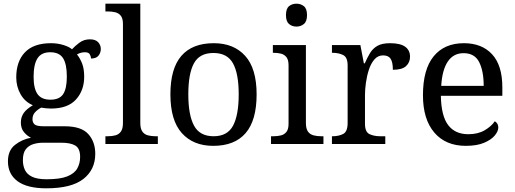

<svg xmlns="http://www.w3.org/2000/svg" viewBox="-20 -780 2791 1040"><path d="M231 240Q127 240 75 201.5Q23 163 23 94Q23 35 61 5Q99 -25 148 -34Q128 -43 110.5 -63.5Q93 -84 93 -116Q93 -146 108.5 -168Q124 -190 158 -210Q115 -228 91.5 -269.5Q68 -311 68 -361Q68 -447 115 -496.5Q162 -546 256 -546Q292 -546 324 -536Q356 -526 370 -513Q384 -529 409 -548Q434 -567 467 -567Q497 -567 511.5 -551.5Q526 -536 526 -515Q526 -494 513.5 -478.5Q501 -463 473 -463Q473 -474 466.5 -485.5Q460 -497 440 -497Q417 -497 397 -485Q414 -464 425 -435.5Q436 -407 436 -364Q436 -290 391.5 -241Q347 -192 256 -192Q244 -192 228.5 -193.5Q213 -195 203 -197Q184 -187 170 -172Q156 -157 156 -134Q156 -116 167.5 -106Q179 -96 218 -96H331Q420 -96 458 -54Q496 -12 496 53Q496 139 431.5 189.5Q367 240 231 240ZM233 191Q305 191 344 175.5Q383 160 398.5 132.5Q414 105 414 70Q414 24 388 8.5Q362 -7 312 -7H214Q186 -7 161 0.5Q136 8 120 28Q104 48 104 88Q104 117 115 140.5Q126 164 154 177.5Q182 191 233 191ZM253 -240Q302 -240 322 -270Q342 -300 342 -365Q342 -433 321.5 -465Q301 -497 252 -497Q204 -497 183 -464Q162 -431 162 -364Q162 -300 183.5 -270Q205 -240 253 -240Z M551 0V-42H564Q587 -42 605.5 -47Q624 -52 635 -67.5Q646 -83 646 -114V-650Q646 -680 634.5 -694.5Q623 -709 604.5 -713.5Q586 -718 564 -718H551V-760H740V-114Q740 -83 751 -67.5Q762 -52 781 -47Q800 -42 822 -42H835V0Z M1135 10Q1027 10 965 -59Q903 -128 903 -269Q903 -409 962.5 -477.5Q1022 -546 1138 -546Q1246 -546 1308 -477.5Q1370 -409 1370 -269Q1370 -128 1310.5 -59Q1251 10 1135 10ZM1137 -42Q1212 -42 1242.5 -99.5Q1273 -157 1273 -269Q1273 -381 1242 -437Q1211 -493 1136 -493Q1061 -493 1030.5 -437Q1000 -381 1000 -269Q1000 -157 1031 -99.5Q1062 -42 1137 -42Z M1448 0V-42H1461Q1483 -42 1501.5 -46.5Q1520 -51 1531.5 -65.5Q1543 -80 1543 -109V-426Q1543 -456 1531.5 -470.5Q1520 -485 1501.5 -489.5Q1483 -494 1461 -494H1458V-536H1637V-114Q1637 -83 1648 -67.5Q1659 -52 1678 -47Q1697 -42 1719 -42H1732V0ZM1586 -636Q1562 -636 1545.5 -650Q1529 -664 1529 -698Q1529 -733 1545.5 -746.5Q1562 -760 1586 -760Q1609 -760 1626 -746.5Q1643 -733 1643 -698Q1643 -664 1626 -650Q1609 -636 1586 -636Z M1778 0V-42H1781Q1815 -42 1839 -54.5Q1863 -67 1863 -114V-426Q1863 -470 1838.5 -482Q1814 -494 1781 -494H1778V-536H1932L1951 -437H1956Q1969 -467 1984 -492Q1999 -517 2024 -531.5Q2049 -546 2093 -546Q2148 -546 2174.5 -527Q2201 -508 2201 -473Q2201 -442 2179.5 -422Q2158 -402 2108 -402Q2108 -443 2096 -461.5Q2084 -480 2055 -480Q2027 -480 2008 -458Q1989 -436 1978 -402Q1967 -368 1962 -331.5Q1957 -295 1957 -266V-109Q1957 -65 1981.5 -53.5Q2006 -42 2039 -42H2067V0Z M2503 10Q2394 10 2332.5 -62Q2271 -134 2271 -264Q2271 -404 2329 -475Q2387 -546 2493 -546Q2590 -546 2645.5 -486Q2701 -426 2701 -307V-261H2368Q2370 -152 2407.5 -102.5Q2445 -53 2517 -53Q2569 -53 2605.5 -74.5Q2642 -96 2660 -123Q2667 -120 2673 -111Q2679 -102 2679 -89Q2679 -69 2660 -46Q2641 -23 2602 -6.5Q2563 10 2503 10ZM2600 -315Q2600 -395 2575.5 -443.5Q2551 -492 2491 -492Q2436 -492 2405.5 -446.5Q2375 -401 2370 -315Z"/></svg>

Font: Noto Serif Khojki
Style: Regular
Weight: 400
Designer: Juan Bruce
Version: Version 2.002